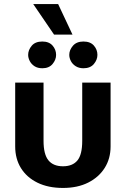

<svg xmlns="http://www.w3.org/2000/svg" viewBox="-20 -908 620 948"><path d="M195 -500V-213Q195 -146 219 -116.5Q243 -87 291 -87Q338 -87 362 -115.5Q386 -144 386 -213V-500H526V-185Q526 -125 497 -79Q468 -33 415.5 -6.5Q363 20 291 20Q218 20 165 -6Q112 -32 83.5 -78Q55 -124 55 -185V-500ZM119 -637Q119 -661 136.5 -682Q154 -703 189 -703Q222 -703 239.5 -683Q257 -663 257 -637Q257 -613 239.5 -592Q222 -571 189 -571Q166 -571 150.5 -581Q135 -591 127 -606.5Q119 -622 119 -637ZM322 -637Q322 -661 340 -682Q358 -703 392 -703Q426 -703 443.5 -683Q461 -663 461 -637Q461 -613 443.5 -592Q426 -571 392 -571Q370 -571 354 -581Q338 -591 330 -606.5Q322 -622 322 -637ZM144 -888H267L338 -737H247Z"/></svg>

Font: Moderustic SemiBold
Style: Regular
Weight: 600
Designer: Tural Alisoy
Foundry: TAFT Foundry
Version: Version 2.120